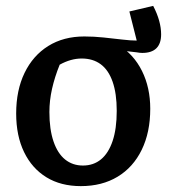

<svg xmlns="http://www.w3.org/2000/svg" viewBox="-20 -623 586 653"><path d="M255 10Q187 10 138 -20Q89 -50 62 -105.5Q35 -161 35 -237Q35 -316 63.5 -375Q92 -434 144 -466.5Q196 -499 267 -499Q299 -499 332.5 -495.5Q366 -492 395.5 -488.5Q425 -485 445 -485L420 -584L501 -603Q528 -551 528 -506Q528 -475 512 -459Q496 -443 464 -443Q460 -443 455 -443.5Q450 -444 445 -445L359 -455L383 -470Q435 -438 463 -381.5Q491 -325 491 -253Q491 -173 462 -113.5Q433 -54 380 -22Q327 10 255 10ZM262 -60Q298 -60 323.5 -81Q349 -102 363 -143.5Q377 -185 377 -246Q377 -305 363 -345Q349 -385 322.5 -404.5Q296 -424 258 -424Q221 -424 183 -403Q166 -361 157 -321Q148 -281 148 -242Q148 -183 162 -142Q176 -101 201.5 -80.5Q227 -60 262 -60Z"/></svg>

Font: Piazzolla 24pt SemiBold
Style: Regular
Weight: 600
Designer: Juan Pablo del Peral
Foundry: Huerta Tipografica
Version: Version 2.005